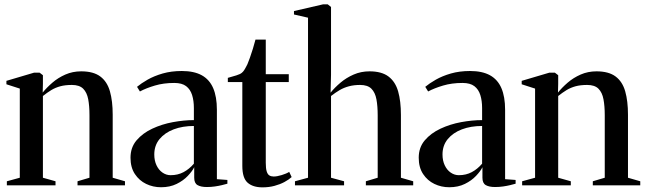

<svg xmlns="http://www.w3.org/2000/svg" viewBox="-20 -838 2922 868"><path d="M69.5 -34.5V-437.5L9 -457V-472.5L134 -509.5H159L174 -498V-458.5L173 -419.5Q191 -442 216.8 -464.2Q242.5 -486.5 275.5 -501Q308.5 -515.5 347 -515.5Q402.5 -515.5 433.5 -492.2Q464.5 -469 477 -425Q489.5 -381 489.5 -319.5V-34.5L545 -18.5V0H330.5V-18.5L384.5 -34.5V-317Q384.5 -358.5 378.8 -389.2Q373 -420 356 -437Q339 -454 305 -454Q275 -454 252.8 -448Q230.5 -442 212 -430.8Q193.5 -419.5 174 -404V-34.5L231 -18.5V0H11V-18.5Z M708 8.5Q672 8.5 640.8 -6.5Q609.5 -21.5 589.8 -51.2Q570 -81 570 -125Q570 -171.5 597.5 -203.8Q625 -236 668.2 -256.2Q711.5 -276.5 761.5 -285.8Q811.5 -295 856.5 -295V-349.5Q856.5 -382.5 848.5 -408.2Q840.5 -434 821.5 -448.5Q802.5 -463 768 -463Q719.5 -463 680 -451.2Q640.5 -439.5 612.5 -424.5L599.5 -445.5Q618 -461 647.2 -477.8Q676.5 -494.5 715.5 -505.8Q754.5 -517 802 -517Q857 -517 892 -497.8Q927 -478.5 943.8 -439.5Q960.5 -400.5 960.5 -342V-28L1008 -24.5V-7.5Q997.5 -4.5 983 -1Q968.5 2.5 951.2 5Q934 7.5 915 7.5Q888 7.5 873 -1.2Q858 -10 858 -34.5V-82Q849.5 -64.5 829.2 -43Q809 -21.5 778.5 -6.5Q748 8.5 708 8.5ZM751.5 -46Q784 -46 809.8 -59.8Q835.5 -73.5 856.5 -98V-268.5Q805.5 -268.5 765.2 -253.2Q725 -238 701.2 -209.2Q677.5 -180.5 677.5 -139.5Q677.5 -112 687.5 -90.8Q697.5 -69.5 714.5 -57.8Q731.5 -46 751.5 -46Z M1166.5 9Q1123.5 9 1099.5 -12Q1075.5 -33 1075.5 -88V-467H1010V-486Q1016.5 -488 1027.2 -491Q1038 -494 1048.5 -497.2Q1059 -500.5 1065 -503.5Q1073 -507.5 1078.8 -514.2Q1084.5 -521 1089.2 -529.8Q1094 -538.5 1098.5 -547.5Q1103 -558.5 1109.8 -577Q1116.5 -595.5 1123.2 -617.5Q1130 -639.5 1135 -659H1181.5V-502.5H1285.5V-467H1181.5V-102Q1181.5 -76 1185.8 -62.8Q1190 -49.5 1198 -44.8Q1206 -40 1217.5 -40Q1232 -40 1253.5 -46.5Q1275 -53 1287.5 -61L1298.5 -37.5Q1286 -26 1266 -15.2Q1246 -4.5 1221 2.2Q1196 9 1166.5 9Z M1372.5 -34.5V-758L1309 -772.5V-788L1441 -818.5H1461.5L1476.5 -806.5V-500L1474.5 -419Q1493 -442 1519.2 -464.2Q1545.5 -486.5 1578.8 -501Q1612 -515.5 1650.5 -515.5Q1705.5 -515.5 1736.5 -492Q1767.5 -468.5 1780 -424.5Q1792.5 -380.5 1792.5 -318V-34.5L1848 -18.5V0H1634V-18.5L1687.5 -34.5V-316Q1687.5 -358 1681.8 -389Q1676 -420 1659 -437Q1642 -454 1608 -454Q1580.5 -454 1557.8 -448Q1535 -442 1515.8 -430.8Q1496.5 -419.5 1476.5 -404V-34.5L1535.5 -18.5V0H1313.5V-18.5Z M2011 8.5Q1975 8.5 1943.8 -6.5Q1912.5 -21.5 1892.8 -51.2Q1873 -81 1873 -125Q1873 -171.5 1900.5 -203.8Q1928 -236 1971.2 -256.2Q2014.5 -276.5 2064.5 -285.8Q2114.5 -295 2159.5 -295V-349.5Q2159.5 -382.5 2151.5 -408.2Q2143.5 -434 2124.5 -448.5Q2105.5 -463 2071 -463Q2022.5 -463 1983 -451.2Q1943.5 -439.5 1915.5 -424.5L1902.5 -445.5Q1921 -461 1950.2 -477.8Q1979.5 -494.5 2018.5 -505.8Q2057.5 -517 2105 -517Q2160 -517 2195 -497.8Q2230 -478.5 2246.8 -439.5Q2263.5 -400.5 2263.5 -342V-28L2311 -24.5V-7.5Q2300.5 -4.5 2286 -1Q2271.5 2.5 2254.2 5Q2237 7.5 2218 7.5Q2191 7.5 2176 -1.2Q2161 -10 2161 -34.5V-82Q2152.5 -64.5 2132.2 -43Q2112 -21.5 2081.5 -6.5Q2051 8.5 2011 8.5ZM2054.5 -46Q2087 -46 2112.8 -59.8Q2138.5 -73.5 2159.5 -98V-268.5Q2108.5 -268.5 2068.2 -253.2Q2028 -238 2004.2 -209.2Q1980.5 -180.5 1980.5 -139.5Q1980.5 -112 1990.5 -90.8Q2000.5 -69.5 2017.5 -57.8Q2034.5 -46 2054.5 -46Z M2399 -34.5V-437.5L2338.5 -457V-472.5L2463.5 -509.5H2488.5L2503.5 -498V-458.5L2502.5 -419.5Q2520.5 -442 2546.2 -464.2Q2572 -486.5 2605 -501Q2638 -515.5 2676.5 -515.5Q2732 -515.5 2763 -492.2Q2794 -469 2806.5 -425Q2819 -381 2819 -319.5V-34.5L2874.5 -18.5V0H2660V-18.5L2714 -34.5V-317Q2714 -358.5 2708.2 -389.2Q2702.5 -420 2685.5 -437Q2668.5 -454 2634.5 -454Q2604.5 -454 2582.2 -448Q2560 -442 2541.5 -430.8Q2523 -419.5 2503.5 -404V-34.5L2560.5 -18.5V0H2340.5V-18.5Z"/></svg>

Font: Merriweather 144pt Medium
Style: Regular
Weight: 500
Version: Version 2.100